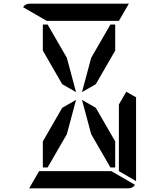

<svg xmlns="http://www.w3.org/2000/svg" viewBox="-20 -1020 856 1040"><path d="M212 -746V-887H238L342 -707L392 -521L317 -564ZM664 -523 717 -493V-41Q717 -41 717 -39L624 -93V-95V-103V-113V-218V-454ZM474 -707 578 -887H604V-746L499 -564L424 -521ZM233 -907 105 -981Q117 -1000 140 -1000H676Q676 -1000 678 -1000L624 -907H621H590H454H362ZM583 -93 711 -19Q699 0 676 0H140Q140 0 138 0L192 -93H195H226H362H454ZM342 -293 238 -113H212V-254L317 -436L392 -479ZM604 -254V-113H578L474 -293L424 -479L499 -436Z"/></svg>

Font: DSEG14 Modern
Style: Regular
Weight: 400
Designer: Keshikan(Twitter:@keshinomi_88pro)
Version: Version 0.46